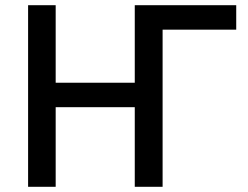

<svg xmlns="http://www.w3.org/2000/svg" viewBox="-20 -718 955 738"><path d="M88 0V-698H194V-400H498V-698H888V-604H605V0H498V-306H194V0Z"/></svg>

Font: Anuphan Medium
Style: Regular
Weight: 500
Designer: Mike Abbink, Paul van der Laan, Pieter van Rosmalen, Mint Tantisuwanna
Foundry: Bold Monday; Cadson Demak
Version: Version 3.002;hotconv 1.0.109;makeotfexe 2.5.65596